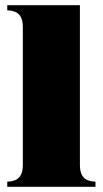

<svg xmlns="http://www.w3.org/2000/svg" viewBox="-20 -720 396 740"><path d="M8 -20V0H348V-20C323 -21 288 -26 288 -84V-700H8V-680C33 -679 68 -674 68 -616V-84C68 -26 33 -21 8 -20Z"/></svg>

Font: Sprat Condensed Black
Style: Regular
Weight: 900
Designer: Ethan Nakache
Foundry: Collletttivo
Version: Version 2.000;Glyphs 3.2 (3217)